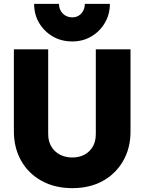

<svg xmlns="http://www.w3.org/2000/svg" viewBox="-20 -965 748 996"><path d="M355 11Q265 11 196.5 -26.5Q128 -64 90 -131Q52 -198 52 -283V-709H230V-270Q230 -232 246.5 -204.5Q263 -177 291.5 -162.5Q320 -148 355 -148Q391 -148 418 -162.5Q445 -177 461 -204Q477 -231 477 -269V-709H657V-282Q657 -197 619 -130.5Q581 -64 513.5 -26.5Q446 11 355 11ZM550 -945Q550 -891 524 -846.5Q498 -802 454 -776Q410 -750 355 -750Q298 -750 253.5 -776Q209 -802 183 -846Q157 -890 157 -945H286Q286 -915 305.5 -895Q325 -875 355 -875Q374 -875 388.5 -884Q403 -893 411.5 -909Q420 -925 420 -945Z"/></svg>

Font: Outfit Thin ExtraBold
Style: Regular
Weight: 800
Version: Version 1.100;gftools[0.9.27]